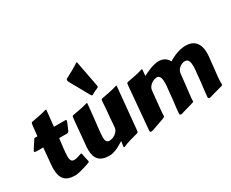

<svg xmlns="http://www.w3.org/2000/svg" viewBox="-133 -1413 2299 1909"><g transform="rotate(-30 1016.5 -458.0)"><path d="M321.8 -376.5Q314.9 -325.2 308.8 -274.2Q302.7 -223.1 301.3 -178.7Q301.3 -159.7 304.2 -147Q307.1 -134.3 312.7 -127Q318.4 -119.6 326.2 -116.5Q334 -113.3 343.8 -113.3Q359.4 -113.3 377.9 -117.9Q396.5 -122.6 415 -129.9Q420.9 -132.3 425 -133.5Q429.2 -134.8 432.1 -134.8Q437 -134.8 438.7 -130.4Q440.4 -126 442.1 -115Q443.8 -104 447.3 -85.4Q450.7 -66.9 458.5 -38.6Q459 -36.1 459.2 -34.4Q459.5 -32.7 459.5 -31.2Q459.5 -24.4 454.3 -21.5Q449.2 -18.6 437.5 -14.6Q417.5 -7.8 395.3 -0.7Q373 6.3 351.3 12.2Q329.6 18.1 309.6 21.7Q289.6 25.4 274.4 25.4Q192.9 25.4 155.5 -15.1Q118.2 -55.7 118.2 -138.7Q118.2 -152.8 119.1 -167.7Q120.1 -182.6 121.6 -198.7Q126.5 -247.6 130.1 -291.3Q133.8 -335 137.7 -375H86.4Q60.1 -375 48.3 -377.2Q36.6 -379.4 36.6 -386.2Q36.6 -388.2 41.5 -396.7Q46.4 -405.3 54 -417.2Q61.5 -429.2 70.3 -442.9Q79.1 -456.5 87.2 -468.5Q95.2 -480.5 101.1 -489.3Q106.9 -498 108.4 -500H143.1Q147.5 -537.1 150.1 -562.3Q152.8 -587.4 154.5 -604Q156.2 -620.6 157.7 -629.6Q159.2 -638.7 160.9 -643.1Q162.6 -647.5 165.3 -648.7Q168 -649.9 172.4 -650.9Q194.3 -655.3 214.8 -658.9Q235.4 -662.6 255.9 -666.5Q276.4 -670.4 297.6 -675.5Q318.8 -680.7 341.8 -687.5Q343.3 -687.5 343.8 -687.7Q344.2 -688 345.7 -688Q351.6 -688 351.6 -684.1V-683.1Q349.1 -656.2 344 -608.4Q338.9 -560.5 332.5 -500H463.4Q467.3 -500 470.9 -497.3Q474.6 -494.6 474.6 -488.3Q474.6 -485.8 468.8 -470.7Q462.9 -455.6 452.1 -431.2L434.6 -391.6Q431.2 -384.3 427.5 -380.9Q423.8 -377.4 412.6 -376.5Z M1030.8 -60.5Q1029.3 -44.4 1026.9 -38.3Q1024.4 -32.2 1016.1 -30.3Q974.6 -18.6 929.4 -6.6Q884.3 5.4 841.8 24.9Q840.3 25.4 837.4 25.4Q833.5 25.4 832.8 23.4Q832 21.5 832 19Q832 18.1 832.3 15.6Q832.5 13.2 833.5 6.6Q834.5 0 836.2 -11.7Q837.9 -23.4 840.8 -43Q786.1 -7.3 743.9 9Q701.7 25.4 668.9 25.4Q587.4 25.4 550 -13.9Q512.7 -53.2 512.7 -131.3Q512.7 -145.5 513.2 -160.4Q513.7 -175.3 516.1 -190.9Q521.5 -248.5 525.4 -289.8Q529.3 -331.1 531.7 -359.9Q534.2 -388.7 535.9 -407Q537.6 -425.3 538.8 -437.5Q540 -449.7 540.8 -457.8Q541.5 -465.8 542.5 -473.6Q544.4 -489.3 546.1 -495.6Q547.9 -502 557.1 -503.9Q580.1 -508.3 600.8 -512Q621.6 -515.6 641.8 -519.8Q662.1 -523.9 683.1 -528.8Q704.1 -533.7 727.5 -540.5Q728.5 -540.5 729.5 -540.8Q730.5 -541 731.4 -541Q737.3 -541 737.3 -537.1V-536.1Q735.4 -519.5 733.9 -504.9Q732.4 -490.2 731 -474.9Q729.5 -459.5 727.8 -441.9Q726.1 -424.3 723.6 -401.1Q721.2 -377.9 717.8 -347.7Q714.4 -317.4 709.5 -277.3Q706.5 -248 703.6 -219Q700.7 -189.9 700.7 -165Q700.7 -151.4 702.6 -139.9Q704.6 -128.4 709.7 -120.4Q714.8 -112.3 723.1 -107.9Q731.4 -103.5 744.6 -103.5Q754.9 -103.5 772.5 -108.2Q790 -112.8 807.6 -124.3Q825.2 -135.7 838.6 -154.5Q852.1 -173.3 854 -202.1Q857.4 -250.5 860.1 -283Q862.8 -315.4 864.7 -337.6Q866.7 -359.9 868.2 -375Q869.6 -390.1 870.8 -404.1Q872.1 -418 873 -433.8Q874 -449.7 875 -473.6Q876.5 -489.7 878.7 -495.8Q880.9 -502 889.6 -503.9Q934.1 -512.7 980.5 -521.7Q1026.9 -530.8 1071.3 -544.9Q1075.2 -544.9 1075.9 -543.7Q1076.7 -542.5 1076.7 -540ZM748 -696.8Q736.8 -717.3 729 -731Q721.2 -744.6 714.4 -756.8Q707.5 -769 699.7 -783Q691.9 -796.9 681.2 -817.4Q678.2 -822.8 677.5 -827.6Q676.8 -832.5 676.3 -836.4Q676.3 -841.8 678.7 -845Q681.2 -848.1 686 -850.6Q704.1 -860.8 723.9 -871.3Q743.7 -881.8 763.7 -892.8Q783.7 -903.8 803.5 -915.5Q823.2 -927.2 841.3 -939.9Q846.2 -942.4 848.1 -942.4Q851.1 -942.4 852.1 -938.5L906.7 -652.8Q907.7 -646.5 908.7 -642.3Q909.7 -638.2 909.7 -634.3Q909.7 -629.9 908.2 -626Q906.7 -622.1 901.9 -619.6Q891.6 -615.2 882.8 -611.3Q874 -607.4 865.5 -603.3Q856.9 -599.1 847.4 -594.2Q837.9 -589.4 826.2 -582Q824.2 -580.1 820.8 -580.1Q816.4 -580.1 811 -586.7Q805.7 -593.3 797.6 -607.2Q789.6 -621.1 777.6 -643.3Q765.6 -665.5 748 -696.8Z M1850.1 17.6Q1844.7 19 1835.9 22.2Q1827.1 25.4 1818.8 25.4Q1812 25.4 1806.9 22Q1801.8 18.6 1801.8 10.3V7.3Q1805.2 -28.3 1807.6 -50.5Q1810.1 -72.8 1811.5 -86.4Q1813 -100.1 1814 -107.2Q1814.9 -114.3 1815.9 -120.4Q1816.9 -126.5 1817.6 -133.8Q1818.4 -141.1 1819.8 -154.5Q1821.3 -168 1823.5 -190.2Q1825.7 -212.4 1829.1 -248.5Q1831.1 -268.1 1833.3 -287.4Q1835.4 -306.6 1835.4 -322.8Q1835.4 -343.3 1833.3 -360.1Q1831.1 -377 1825.4 -388.9Q1819.8 -400.9 1810.1 -407.7Q1800.3 -414.6 1785.2 -414.6Q1775.9 -414.6 1761 -410.6Q1746.1 -406.7 1731 -396.7Q1715.8 -386.7 1703.6 -370.4Q1691.4 -354 1688 -329.1V-327.1Q1682.1 -271.5 1677.5 -230.7Q1672.9 -189.9 1669.4 -160.6Q1666 -131.3 1663.8 -111.8Q1661.6 -92.3 1660.2 -78.9Q1658.7 -65.4 1658 -56.6Q1657.2 -47.9 1657.2 -40Q1657.2 -36.1 1657.5 -33.4Q1657.7 -30.8 1657.7 -28.8Q1657.7 -24.9 1654.1 -22.2Q1650.4 -19.5 1637.7 -15.6L1522.9 17.6Q1517.6 19 1508.8 22.2Q1500 25.4 1491.7 25.4Q1484.9 25.4 1479.7 22Q1474.6 18.6 1474.6 10.3V7.3Q1478 -28.3 1480.2 -50.5Q1482.4 -72.8 1484.1 -86.4Q1485.8 -100.1 1486.8 -107.2Q1487.8 -114.3 1488.5 -120.4Q1489.3 -126.5 1490.2 -133.8Q1491.2 -141.1 1492.4 -154.5Q1493.7 -168 1495.8 -190.2Q1498 -212.4 1501.5 -248.5Q1503.4 -268.1 1505.6 -287.4Q1507.8 -306.6 1507.8 -322.8Q1507.8 -343.3 1505.9 -360.1Q1503.9 -377 1498.8 -388.9Q1493.7 -400.9 1484.9 -407.7Q1476.1 -414.6 1462.4 -414.6Q1452.6 -414.6 1435.8 -409.7Q1418.9 -404.8 1402.1 -393.6Q1385.3 -382.3 1372.3 -364Q1359.4 -345.7 1357.4 -318.8Q1353.5 -282.7 1351.1 -259.5Q1348.6 -236.3 1347.2 -221.4Q1345.7 -206.5 1345 -197.5Q1344.2 -188.5 1343.8 -180.7Q1343.3 -178.7 1342.3 -169.7Q1341.3 -160.6 1340.1 -148.2Q1338.9 -135.7 1337.6 -121.3Q1336.4 -106.9 1335.4 -94.5Q1334.5 -82 1333.7 -73Q1333 -64 1333 -62V-53.2Q1333 -48.3 1332.5 -44.9Q1332 -41.5 1329.6 -38.6Q1327.1 -35.6 1322.5 -33.2Q1317.9 -30.8 1309.6 -27.8L1181.6 17.6Q1176.3 19.5 1167.5 22.5Q1158.7 25.4 1150.4 25.4Q1143.6 25.4 1138.4 22Q1133.3 18.6 1133.3 10.3L1177.2 -487.8Q1178.7 -503.9 1180.9 -510Q1183.1 -516.1 1191.9 -518.1Q1236.3 -526.9 1282.7 -535.9Q1329.1 -544.9 1373.5 -559.1Q1377.4 -559.1 1378.2 -557.9Q1378.9 -556.6 1378.9 -554.2L1372.6 -482.9Q1390.6 -492.2 1413.1 -503.2Q1435.5 -514.2 1460.2 -523.4Q1484.9 -532.7 1510.5 -538.8Q1536.1 -544.9 1560.5 -544.9Q1594.2 -544.9 1622.8 -529.5Q1651.4 -514.2 1669.9 -478.5Q1691.9 -492.7 1716.6 -504.9Q1741.2 -517.1 1766.8 -525.9Q1792.5 -534.7 1818.4 -539.6Q1844.2 -544.4 1868.7 -544.4Q1899.4 -544.4 1926.8 -535.6Q1954.1 -526.9 1974.4 -506.8Q1994.6 -486.8 2006.3 -454.8Q2018.1 -422.9 2018.1 -377Q2018.1 -365.2 2017.6 -352.8Q2017.1 -340.3 2015.6 -327.1L1993.2 -118.2Q1990.7 -97.7 1990.2 -80.3Q1989.7 -63 1989.7 -40Q1989.7 -36.1 1990 -33.4Q1990.2 -30.8 1990.2 -28.8Q1990.2 -24.4 1986.6 -22Q1982.9 -19.5 1970.2 -15.6Z"/></g></svg>

Font: Carter One
Style: Regular
Weight: 400
Designer: vernon adams
Foundry: vernon adams
Version: Version 1.000